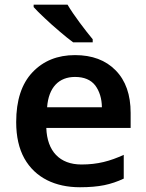

<svg xmlns="http://www.w3.org/2000/svg" viewBox="-20 -786 621 816"><path d="M123 -766.1V-755.9C133.8 -743.7 149.4 -728 169.9 -709C189.9 -689.9 211.4 -670.9 233.4 -652.3C255.4 -633.3 274.4 -618.2 291 -606H374V-619.1C344.2 -654.8 292 -723.1 267.1 -766.1ZM298.8 -551.8C224.1 -551.8 164.1 -527.3 118.2 -479C71.8 -430.2 48.8 -359.4 48.8 -267.1C48.8 -205.6 60.5 -154.3 83.5 -112.8C129.9 -30.3 214.8 9.8 319.8 9.8C359.9 9.8 394 6.8 422.9 1C451.7 -4.9 479 -14.2 505.9 -26.9V-127.9C447.3 -101.1 395 -86.9 326.2 -86.9C233.9 -86.9 180.2 -143.1 176.8 -242.2H535.2V-306.2C535.2 -383.3 514.2 -443.4 471.7 -486.8C429.2 -530.3 371.6 -551.8 298.8 -551.8ZM298.8 -459C337.4 -459 366.2 -446.8 384.8 -422.9C402.8 -398.4 412.6 -367.7 413.1 -330.1H180.2C186.5 -415.5 231 -459 298.8 -459Z"/></svg>

Font: Noto Reveo Sans
Style: Regular
Weight: 600
Designer: Monotype Design Team
Foundry: Monotype Imaging Inc.
Version: Version 2.007